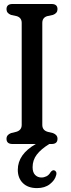

<svg xmlns="http://www.w3.org/2000/svg" viewBox="-20 -720 356 960"><path d="M191.5 -95.5Q191.5 -69 218 -61L245 -54.5Q267.5 -46 267.5 -26Q267.5 0 238 0H226.5Q185 25.5 164 53Q143 80.5 143 116Q143 142 155.8 154.8Q168.5 167.5 187 167.5Q200 167.5 212.2 161.5Q224.5 155.5 232.5 141.5Q241.5 129.5 250.5 131.5Q256.5 132.5 260.2 139Q264 145.5 260.5 157Q254.5 181 229.2 200.8Q204 220.5 165 220.5Q120 220.5 94.5 195.5Q69 170.5 69 129Q69 51.5 159 0H42.5Q12.5 0 12.5 -26Q12.5 -46 35 -54.5L61.5 -61Q88.5 -69 88.5 -95.5V-605.5Q88.5 -631 64.5 -639L35 -645.5Q12.5 -654 12.5 -674Q12.5 -700 42.5 -700H238Q267.5 -700 267.5 -674Q267.5 -654 245 -645.5L215 -639Q191.5 -631 191.5 -605.5Z"/></svg>

Font: Fraunces 144pt S100
Style: Regular
Weight: 400
Version: Version 1.000; ttfautohint (v1.8.3)